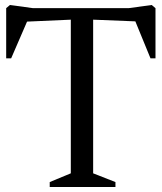

<svg xmlns="http://www.w3.org/2000/svg" viewBox="-20 -753 651 773"><path d="M4.9 -720.2 20 -732.9 112.8 -720.2H498L590.8 -732.9L606 -720.2V-518.1H585.9L524.9 -667L355 -673.8V-55.2L444.8 -20V0H180.2V-20L265.1 -55.2V-673.8L88.9 -666L24.9 -518.1H4.9Z"/></svg>

Font: Amethysta
Style: Regular
Weight: 400
Designer: Konstantin Vinogradov, Alexei Vanyashin
Foundry: Cyreal (www.cyreal.org)
Version: Version 1.003